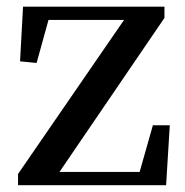

<svg xmlns="http://www.w3.org/2000/svg" viewBox="-20 -546 546 566"><path d="M430.7 -176.8H480.5L469.7 0H33.2V-33.2L345.7 -487.3H123L87.9 -360.4L39.1 -365.2L47.9 -526.4H464.8V-493.2L155.3 -39.1H391.6Z"/></svg>

Font: Bpmf Zihi Serif SemiBold
Style: SemiBold
Weight: 600
Foundry: But Ko
Version: Version 1.320